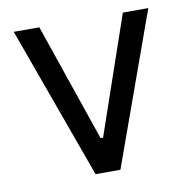

<svg xmlns="http://www.w3.org/2000/svg" viewBox="-64 -580 632 643"><g transform="rotate(-10 252.0 -258.5)"><path d="M210.5 0 23.5 -517H110.5L248 -116H256.5L394.5 -517H481L295 0Z"/></g></svg>

Font: Public Sans Thin
Style: Regular
Weight: 400
Version: Version 2.001